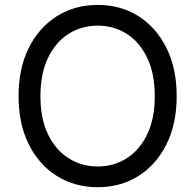

<svg xmlns="http://www.w3.org/2000/svg" viewBox="-20 -758 801 788"><path d="M380.9 10.3Q287.1 10.3 213.6 -35.6Q140.1 -81.5 98.1 -165.5Q56.2 -249.5 56.2 -363.3Q56.2 -477.5 98.1 -561.5Q140.1 -645.5 213.6 -691.7Q287.1 -737.8 380.9 -737.8Q475.1 -737.8 548.1 -691.7Q621.1 -645.5 663.1 -561.5Q705.1 -477.5 705.1 -363.3Q705.1 -249.5 663.1 -165.5Q621.1 -81.5 548.1 -35.6Q475.1 10.3 380.9 10.3ZM380.9 -74.7Q446.3 -74.7 499.3 -107.9Q552.2 -141.1 583.7 -205.6Q615.2 -270 615.2 -363.3Q615.2 -457 583.7 -521.7Q552.2 -586.4 499.3 -619.6Q446.3 -652.8 380.9 -652.8Q315.4 -652.8 262.2 -619.4Q209 -585.9 177.5 -521.5Q146 -457 146 -363.3Q146 -270 177.5 -205.8Q209 -141.6 262.2 -108.2Q315.4 -74.7 380.9 -74.7Z"/></svg>

Font: Inter 18pt
Style: Regular
Weight: 400
Designer: Rasmus Andersson
Foundry: rsms
Version: Version 4.001;git-66647c0bb